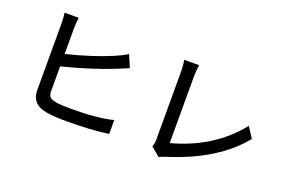

<svg xmlns="http://www.w3.org/2000/svg" viewBox="-103 -1120 2206 1492"><g transform="rotate(20 1000.0 -374.5)"><path d="M324 -168Q324 -134 340 -119Q355 -106 392 -99Q435 -92 517 -92Q738 -92 862 -125V-10Q717 11 511 11Q414 11 348 0Q220 -22 220 -139V-686Q220 -738 214 -777H331Q324 -732 324 -686V-476Q532 -526 697 -596Q751 -619 795 -646L838 -545Q822 -539 785 -523Q750 -508 734 -502Q555 -431 324 -373Z M1210 -35Q1221 -57 1221 -91V-650Q1221 -710 1212 -751H1336Q1328 -701 1328 -651V-104Q1664 -194 1860 -440L1917 -352Q1722 -113 1334 7Q1299 19 1284 28Z"/></g></svg>

Font: Noto Sans S Chinese Medium
Style: Regular
Weight: 500
Designer: Ryoko NISHIZUKA  (kana & ideographs); Paul D. Hunt (Latin, Greek & Cyrillic); Wenlong ZHANG  (bopomofo); Sandoll Communi
Foundry: Adobe Systems Incorporated
Version: Version 1.000;PS 1;hotconv 1.0.78;makeotf.lib2.5.61930